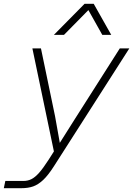

<svg xmlns="http://www.w3.org/2000/svg" viewBox="-41 -798 711 1008"><path d="M273 -48 350 -170 588 -544H638L242 75Q212 122 186 146.5Q160 171 133.5 180.5Q107 190 71 190H-21L-13 152H82Q105 152 124 142.5Q143 133 164 109.5Q185 86 214 41L242 -3L129 -544H174L248 -188ZM403 -778H451L543 -615H496L423 -745L295 -615H242Z"/></svg>

Font: Azeret Mono Thin
Style: Italic
Weight: 100
Italic angle: -12°
Designer: Martin Vácha
Foundry: Displaay
Version: Version 1.000; Glyphs 3.0.3, build 3074